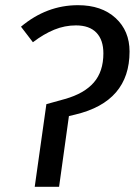

<svg xmlns="http://www.w3.org/2000/svg" viewBox="-20 -721 520 741"><path d="M159 -319 231 -339Q305 -360 342 -402.5Q379 -445 379 -515Q379 -567 352 -595Q325 -623 273 -623Q230 -623 189.5 -606.5Q149 -590 107 -558L61 -618Q160 -701 281 -701Q372 -701 426 -651.5Q480 -602 480 -522Q480 -329 271 -279L246 -273L208 0H114Z"/></svg>

Font: FiraGO
Style: Italic
Weight: 400
Italic angle: -8°
Designer: bBox Type GmbH
Foundry: bBox Type GmbH
Version: Version 1.001